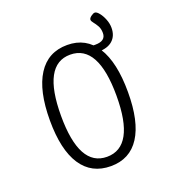

<svg xmlns="http://www.w3.org/2000/svg" viewBox="-118 -703 706 797"><g transform="rotate(-20 235.0 -305.0)"><path d="M237 6Q152 6 107.5 -61.5Q63 -129 63 -259Q63 -390 107.5 -459.5Q152 -529 237 -529Q320 -529 364 -460Q408 -391 408 -259Q408 -129 364.5 -61.5Q321 6 237 6ZM235 -36Q358 -36 358 -261Q358 -487 235 -487Q113 -487 113 -261Q113 -36 235 -36ZM348 -458 330 -490H348Q394 -490 394 -525Q394 -544 386.5 -557Q379 -570 371.5 -579Q364 -588 364 -594Q364 -601 374 -608.5Q384 -616 391 -616Q399 -616 409.5 -603Q420 -590 427.5 -571Q435 -552 435 -533Q435 -498 413 -478Q391 -458 348 -458Z"/></g></svg>

Font: Asap Condensed ExtraLight
Style: Regular
Weight: 200
Width: 3
Designer: Pablo Cosgaya
Foundry: Omnibus-Type
Version: Version 3.001; ttfautohint (v1.8.4.7-5d5b)